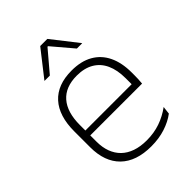

<svg xmlns="http://www.w3.org/2000/svg" viewBox="-202 -779 887 887"><g transform="rotate(-45 241.5 -335.5)"><path d="M258 10Q160 10 107.5 -41.2Q55 -92.5 55 -187V-290.5Q55 -391.5 103.5 -445Q152 -498.5 245 -498.5Q307 -498.5 349.2 -474.2Q391.5 -450 413.2 -404.8Q435 -359.5 435 -295.5V-278Q435 -265.5 434.5 -252.8Q434 -240 432.5 -225.5H396Q396.5 -245.5 396.5 -263.2Q396.5 -281 396.5 -296Q396.5 -350.5 379.2 -388Q362 -425.5 328.2 -445.2Q294.5 -465 245 -465Q171 -465 132.5 -421Q94 -377 94 -293V-245V-239V-184.5Q94 -147 105 -117.5Q116 -88 137.2 -67.2Q158.5 -46.5 190 -35.5Q221.5 -24.5 263 -24.5Q310 -24.5 350.5 -38.5Q391 -52.5 426.5 -78.5L422 -40Q391.5 -17 349.8 -3.5Q308 10 258 10ZM75 -225.5V-257.5H422.5V-225.5ZM222.5 -681H269L368.5 -554V-553H334L247.5 -655H244L157.5 -553H123V-554Z"/></g></svg>

Font: Anek Tamil ExtraLight
Style: Regular
Weight: 250
Version: Version 1.003